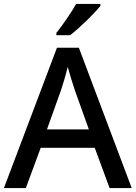

<svg xmlns="http://www.w3.org/2000/svg" viewBox="-20 -1027 694 981"><path d="M493 -997V-1007H369C344 -962 298 -896 268 -859V-847H338C386 -883 464 -960 493 -997ZM540 -66H653L383 -783H271L0 -66H112L188 -272H464ZM362 -567 434 -366H220L292 -567C300 -590 316 -644 326 -685C334 -655 355 -588 362 -567Z"/></svg>

Font: Noto Sans Malayalam UI Medium
Style: Regular
Weight: 500
Designer: Jelle Bosma - Monotype Design Team
Foundry: Monotype Imaging Inc.
Version: Version 2.104